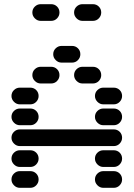

<svg xmlns="http://www.w3.org/2000/svg" viewBox="-20 -910 640 920"><path d="M435 -50Q435 -34 447 -22Q459 -10 475 -10H525Q542 -10 553.5 -22Q565 -34 565 -50Q565 -67 553.5 -78.5Q542 -90 525 -90H475Q459 -90 447 -78.5Q435 -67 435 -50ZM35 -50Q35 -34 47 -22Q59 -10 75 -10H125Q142 -10 153.5 -22Q165 -34 165 -50Q165 -67 153.5 -78.5Q142 -90 125 -90H75Q59 -90 47 -78.5Q35 -67 35 -50ZM435 -150Q435 -134 447 -122Q459 -110 475 -110H525Q542 -110 553.5 -122Q565 -134 565 -150Q565 -167 553.5 -178.5Q542 -190 525 -190H475Q459 -190 447 -178.5Q435 -167 435 -150ZM35 -150Q35 -134 47 -122Q59 -110 75 -110H125Q142 -110 153.5 -122Q165 -134 165 -150Q165 -167 153.5 -178.5Q142 -190 125 -190H75Q59 -190 47 -178.5Q35 -167 35 -150ZM35 -250Q35 -234 47 -222Q59 -210 75 -210H525Q542 -210 553.5 -222Q565 -234 565 -250Q565 -267 553.5 -278.5Q542 -290 525 -290H75Q59 -290 47 -278.5Q35 -267 35 -250ZM435 -350Q435 -334 447 -322Q459 -310 475 -310H525Q542 -310 553.5 -322Q565 -334 565 -350Q565 -367 553.5 -378.5Q542 -390 525 -390H475Q459 -390 447 -378.5Q435 -367 435 -350ZM35 -350Q35 -334 47 -322Q59 -310 75 -310H125Q142 -310 153.5 -322Q165 -334 165 -350Q165 -367 153.5 -378.5Q142 -390 125 -390H75Q59 -390 47 -378.5Q35 -367 35 -350ZM435 -450Q435 -434 447 -422Q459 -410 475 -410H525Q542 -410 553.5 -422Q565 -434 565 -450Q565 -467 553.5 -478.5Q542 -490 525 -490H475Q459 -490 447 -478.5Q435 -467 435 -450ZM35 -450Q35 -434 47 -422Q59 -410 75 -410H125Q142 -410 153.5 -422Q165 -434 165 -450Q165 -467 153.5 -478.5Q142 -490 125 -490H75Q59 -490 47 -478.5Q35 -467 35 -450ZM335 -550Q335 -534 347 -522Q359 -510 375 -510H425Q442 -510 453.5 -522Q465 -534 465 -550Q465 -567 453.5 -578.5Q442 -590 425 -590H375Q359 -590 347 -578.5Q335 -567 335 -550ZM135 -550Q135 -534 147 -522Q159 -510 175 -510H225Q242 -510 253.5 -522Q265 -534 265 -550Q265 -567 253.5 -578.5Q242 -590 225 -590H175Q159 -590 147 -578.5Q135 -567 135 -550ZM235 -650Q235 -634 247 -622Q259 -610 275 -610H325Q342 -610 353.5 -622Q365 -634 365 -650Q365 -667 353.5 -678.5Q342 -690 325 -690H275Q259 -690 247 -678.5Q235 -667 235 -650ZM335 -850Q335 -834 347 -822Q359 -810 375 -810H425Q442 -810 453.5 -822Q465 -834 465 -850Q465 -867 453.5 -878.5Q442 -890 425 -890H375Q359 -890 347 -878.5Q335 -867 335 -850ZM135 -850Q135 -834 147 -822Q159 -810 175 -810H225Q242 -810 253.5 -822Q265 -834 265 -850Q265 -867 253.5 -878.5Q242 -890 225 -890H175Q159 -890 147 -878.5Q135 -867 135 -850Z"/></svg>

Font: Matrix Sans Raster
Style: Regular
Weight: 400
Designer: Brad Neil
Version: Version 1.100